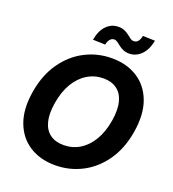

<svg xmlns="http://www.w3.org/2000/svg" viewBox="-165 -1060 1078 1195"><g transform="rotate(20 374.5 -462.5)"><path d="M335.9 9.8Q237.3 9.8 165.8 -35.6Q94.2 -81.1 62.3 -166.7Q30.3 -252.4 50.3 -373Q69.8 -489.7 127 -571Q184.1 -652.3 266.4 -694.8Q348.6 -737.3 443.4 -737.3Q542 -737.3 613.3 -691.9Q684.6 -646.5 716.6 -560.8Q748.5 -475.1 728.5 -353.5Q709 -237.3 651.9 -156Q594.7 -74.7 512.7 -32.5Q430.7 9.8 335.9 9.8ZM342.3 -126Q400.4 -126 448.2 -154.8Q496.1 -183.6 529.3 -238.8Q562.5 -293.9 575.7 -373Q587.9 -448.2 574.7 -498.8Q561.5 -549.3 526.1 -575.4Q490.7 -601.6 437 -601.6Q379.4 -601.6 331.1 -572.5Q282.7 -543.5 249.5 -488.3Q216.3 -433.1 203.1 -353.5Q190.9 -279.3 204.1 -228.5Q217.3 -177.7 252.9 -151.9Q288.6 -126 342.3 -126ZM533.2 -800.8Q509.3 -800.8 491.9 -808.3Q474.6 -815.9 461.9 -826.2Q449.2 -836.4 438.2 -844.2Q427.2 -852.1 415.5 -852.1Q399.4 -851.6 388.2 -837.9Q377 -824.2 373.5 -802.7L291.5 -805.2Q302.7 -868.7 335.9 -901.9Q369.1 -935.1 414.1 -935.1Q438.5 -935.1 455.6 -927.2Q472.7 -919.4 485.4 -909.4Q498 -899.4 509 -891.4Q520 -883.3 532.2 -883.3Q550.3 -883.8 560.5 -897Q570.8 -910.2 575.7 -933.6L656.2 -931.2Q644 -868.2 610.4 -834.7Q576.7 -801.3 533.2 -800.8Z"/></g></svg>

Font: Inter Tight
Style: Bold Italic
Weight: 700
Italic angle: -9.39999°
Designer: Rasmus Andersson
Foundry: rsms
Version: Version 3.004